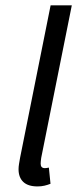

<svg xmlns="http://www.w3.org/2000/svg" viewBox="-20 -676 289 706"><path d="M117.9 9.5Q83 9.5 65.6 -7.1Q48.2 -23.6 48.2 -53.8Q48.2 -62.4 49.9 -72.8Q51.6 -83.1 53.7 -95.2L166.1 -656.3H244L131.5 -95.4Q130.5 -87.7 130 -82.9Q129.5 -78.1 129.5 -74Q129.5 -57.7 145 -57.7Q148 -57.7 150.9 -58.2Q153.7 -58.7 159.7 -59.7L165.7 -0.2Q155.4 3.9 143.7 6.7Q132 9.5 117.9 9.5Z"/></svg>

Font: Source Sans 3 VF
Style: Italic
Weight: 200
Italic angle: -11°
Designer: Paul D. Hunt
Foundry: Adobe Systems Incorporated
Version: Version 3.042;hotconv 1.0.118;makeotfexe 2.5.65603